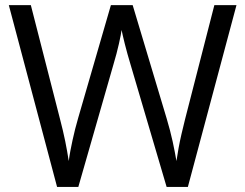

<svg xmlns="http://www.w3.org/2000/svg" viewBox="-20 -734 963 754"><path d="M908.7 -713.9 717.8 0H634.3L492.7 -480.5Q486.3 -501 480.7 -521.7Q475.1 -542.5 470.2 -561.3Q465.3 -580.1 462.2 -594.5Q459 -608.9 457.5 -616.2Q456.5 -608.9 453.9 -594.7Q451.2 -580.6 447 -562Q442.9 -543.5 437.3 -522.5Q431.6 -501.5 425.3 -480L287.6 0H204.1L14.6 -713.9H101.1L215.8 -266.1Q221.7 -243.7 226.8 -221.9Q231.9 -200.2 236.1 -179.7Q240.2 -159.2 243.7 -139.6Q247.1 -120.1 250 -101.6Q252.4 -120.6 256.3 -141.4Q260.3 -162.1 264.9 -183.6Q269.5 -205.1 275.1 -227.1Q280.8 -249 287.1 -271L415.5 -713.9H501L634.8 -267.6Q641.6 -244.6 647.5 -222.2Q653.3 -199.7 658 -178.5Q662.6 -157.2 666.3 -137.9Q669.9 -118.7 672.9 -101.6Q676.3 -125.5 681.2 -151.9Q686 -178.2 692.6 -207Q699.2 -235.8 707 -266.6L821.8 -713.9Z"/></svg>

Font: Wonky
Style: Regular
Weight: 400
Designer: Monotype Design Team
Foundry: Monotype Imaging Inc.
Version: Version 3.000